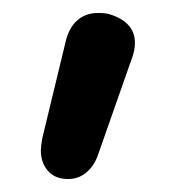

<svg xmlns="http://www.w3.org/2000/svg" viewBox="-20 -750 271 296"><path d="M43 -518Q43 -524 45 -536L81 -685Q86 -707 99 -718.5Q112 -730 131 -730Q143 -730 149 -728Q188 -716 188 -684Q188 -673 184 -662L131 -511Q125 -494 113 -484Q101 -474 85 -474Q65 -474 54 -486.5Q43 -499 43 -518Z"/></svg>

Font: Kodchasan SemiBold
Style: Regular
Weight: 600
Version: Version 1.000; ttfautohint (v1.6)